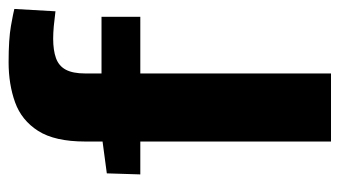

<svg xmlns="http://www.w3.org/2000/svg" viewBox="-190 -592 782 442"><g transform="rotate(-90 201.0 -371.0)"><path d="M96.2 0V-439H20.5L22.9 -516.1L96.2 -525.9V-565.9Q96.2 -635.7 120.6 -674.1Q145 -712.4 186.5 -727.3Q228 -742.2 278.8 -742.2Q332 -742.2 362.3 -736.8Q392.6 -731.4 401.4 -729L396 -634.3Q377.4 -636.7 361.6 -638.2Q345.7 -639.6 333 -639.6Q306.2 -639.6 288.1 -633.1Q270 -626.5 261.5 -610.4Q252.9 -594.2 252.9 -565.9V-528.3H383.3V-439H252.9V0Z"/></g></svg>

Font: Comme
Style: Bold
Weight: 700
Version: Version 1.000;gftools[0.9.27]